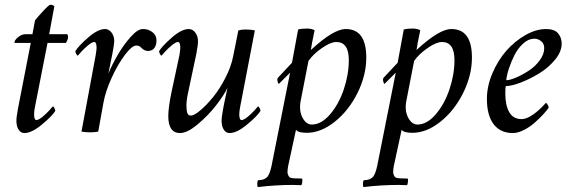

<svg xmlns="http://www.w3.org/2000/svg" viewBox="-20 -545 2368 795"><path d="M114.3 -403.3 125 -460.9Q136.7 -475.6 159.9 -500.5Q183.1 -525.4 188.5 -525.4Q197.3 -525.4 205.1 -519.5L183.6 -403.3H256.8Q261.7 -403.3 261.7 -391.6Q261.7 -381.3 252.9 -367.2H176.8L125 -103.5Q121.1 -84 121.1 -72.3Q121.1 -47.9 130.9 -47.9Q135.7 -47.9 142.8 -52Q149.9 -56.2 157 -62Q164.1 -67.9 171.6 -75.2Q179.2 -82.5 184.6 -88.4Q189.5 -94.7 194.3 -99.6L199.2 -104.5Q201.7 -104.5 205.3 -97.4Q209 -90.3 209 -85.9Q196.8 -65.4 154.1 -29.8Q111.3 5.9 81.1 5.9Q65.9 5.9 56.9 -8.3Q47.9 -22.5 47.9 -44.9Q47.9 -60.5 54.7 -96.7L107.4 -367.2H42Q40 -367.2 40 -370.1Q40 -378.4 54.7 -390.9Q69.3 -403.3 85 -403.3Z M571.3 -424.8Q600.6 -424.8 619.1 -404.3Q627.9 -393.6 627.9 -377Q627.9 -357.4 618.7 -345.7Q609.4 -334 592.8 -334Q576.7 -334 563.5 -348.6Q557.1 -356.4 543.9 -356.4Q526.9 -356.4 498 -318.8Q469.2 -281.2 443.1 -224.6Q417 -168 408.2 -119.1L386.7 0Q370.6 2.9 353.5 2.9Q335 2.9 317.4 0L376 -315.4Q379.9 -338.9 379.9 -346.7Q379.9 -371.1 370.1 -371.1Q365.2 -371.1 358.2 -366.9Q351.1 -362.8 344 -356.9Q336.9 -351.1 329.3 -343.8Q321.8 -336.4 316.4 -330.6Q311.5 -324.2 306.6 -319.3L301.8 -314.5Q299.3 -314.5 295.7 -321.5Q292 -328.6 292 -333Q304.7 -354.5 345 -389.6Q385.3 -424.8 415 -424.8Q430.7 -424.8 441.9 -410.2Q453.1 -395.5 453.1 -374Q453.1 -363.3 445.3 -322.3Q440.4 -295.9 428.7 -240.2Q443.8 -276.9 467.3 -317.4Q490.7 -357.9 520.3 -391.4Q549.8 -424.8 571.3 -424.8Z M904.3 -96.7Q906.7 -111.3 909.7 -124.5Q912.6 -137.7 916 -153.8Q919.4 -169.9 921.9 -181.6Q908.2 -151.9 875 -109.1Q841.8 -66.4 798.6 -30.3Q755.4 5.9 725.6 5.9Q676.8 5.9 676.8 -64.5Q676.8 -99.1 690.4 -165L722.7 -315.4Q726.6 -338.9 726.6 -346.7Q726.6 -371.1 716.8 -371.1Q711.9 -371.1 704.8 -366.9Q697.8 -362.8 690.7 -356.9Q683.6 -351.1 676 -343.8Q668.5 -336.4 663.1 -330.6Q658.2 -324.2 653.3 -319.3L648.4 -314.5Q646 -314.5 642.3 -321.5Q638.7 -328.6 638.7 -333Q651.4 -354.5 691.7 -389.6Q731.9 -424.8 761.7 -424.8Q777.3 -424.8 788.6 -410.2Q799.8 -395.5 799.8 -374Q799.8 -358.4 793 -322.3L758.8 -161.1Q752 -130.4 752 -108.4Q752 -87.9 755.6 -77.1Q759.3 -66.4 770.5 -66.4Q783.7 -66.4 809.3 -87.9Q835 -109.4 862.1 -142.6Q889.2 -175.8 913.1 -222.2Q937 -268.6 945.3 -311.5Q948.7 -328.6 955.6 -362.5Q962.4 -396.5 966.8 -418.9Q980 -422.9 997.1 -422.9Q1019.5 -422.9 1035.2 -418.9L974.6 -103.5Q970.7 -84 970.7 -72.3Q970.7 -47.9 980.5 -47.9Q985.4 -47.9 992.4 -52Q999.5 -56.2 1006.6 -62Q1013.7 -67.9 1021.2 -75.2Q1028.8 -82.5 1034.2 -88.4Q1039.1 -94.7 1043.9 -99.6L1048.8 -104.5Q1051.3 -104.5 1054.9 -97.4Q1058.6 -90.3 1058.6 -85.9Q1046.4 -65.4 1003.7 -29.8Q960.9 5.9 930.7 5.9Q915.5 5.9 906.5 -8.3Q897.5 -22.5 897.5 -44.9Q897.5 -60.5 904.3 -96.7Z M1372.6 -371.1Q1349.1 -371.1 1313.5 -346.4Q1277.8 -321.8 1257.3 -293L1225.1 -127.9Q1217.3 -86.9 1232.4 -58.1Q1247.6 -29.3 1271 -29.3Q1310.5 -29.3 1346.9 -71.8Q1383.3 -114.3 1403.8 -175.8Q1424.3 -237.3 1424.3 -295.9Q1424.3 -371.1 1372.6 -371.1ZM1411.6 -424.8Q1496.6 -424.8 1496.6 -306.6Q1496.6 -232.9 1460.2 -159.9Q1423.8 -86.9 1366.2 -41Q1308.6 4.9 1250.5 4.9Q1213.4 4.9 1205.6 -7.8L1173.3 141.6Q1170.4 154.8 1170.4 168.9Q1170.4 174.3 1174.1 181.9Q1177.7 189.5 1184.1 191.4Q1196.3 194.3 1230 194.3Q1232.9 194.8 1231.7 207.5Q1230.5 220.2 1227.1 221.7Q1220.7 221.7 1209.5 221.2Q1198.2 220.7 1192.9 220.7Q1121.1 220.7 1048.3 229.5Q1044.9 228.5 1045.2 216.1Q1045.4 203.6 1049.3 201.2Q1075.7 201.2 1088.4 185.5Q1097.2 173.8 1104 143.6L1181.2 -244.1L1134.3 -197.3Q1128.4 -204.6 1128.4 -216.8Q1128.4 -220.7 1131.3 -223.6L1189 -285.2L1214.4 -422.9Q1228.5 -426.8 1251.5 -426.8Q1269 -426.8 1282.7 -419.9Q1270.5 -362.3 1267.1 -337.9Q1360.8 -424.8 1411.6 -424.8Z M1810.1 -371.1Q1786.6 -371.1 1751 -346.4Q1715.3 -321.8 1694.8 -293L1662.6 -127.9Q1654.8 -86.9 1669.9 -58.1Q1685.1 -29.3 1708.5 -29.3Q1748 -29.3 1784.4 -71.8Q1820.8 -114.3 1841.3 -175.8Q1861.8 -237.3 1861.8 -295.9Q1861.8 -371.1 1810.1 -371.1ZM1849.1 -424.8Q1934.1 -424.8 1934.1 -306.6Q1934.1 -232.9 1897.7 -159.9Q1861.3 -86.9 1803.7 -41Q1746.1 4.9 1688 4.9Q1650.9 4.9 1643.1 -7.8L1610.8 141.6Q1607.9 154.8 1607.9 168.9Q1607.9 174.3 1611.6 181.9Q1615.2 189.5 1621.6 191.4Q1633.8 194.3 1667.5 194.3Q1670.4 194.8 1669.2 207.5Q1668 220.2 1664.6 221.7Q1658.2 221.7 1647 221.2Q1635.7 220.7 1630.4 220.7Q1558.6 220.7 1485.8 229.5Q1482.4 228.5 1482.7 216.1Q1482.9 203.6 1486.8 201.2Q1513.2 201.2 1525.9 185.5Q1534.7 173.8 1541.5 143.6L1618.7 -244.1L1571.8 -197.3Q1565.9 -204.6 1565.9 -216.8Q1565.9 -220.7 1568.8 -223.6L1626.5 -285.2L1651.9 -422.9Q1666 -426.8 1689 -426.8Q1706.5 -426.8 1720.2 -419.9Q1708 -362.3 1704.6 -337.9Q1798.3 -424.8 1849.1 -424.8Z M2241.2 -424.8Q2275.4 -424.8 2290.5 -407.2Q2305.7 -389.6 2305.7 -364.3Q2305.7 -331.1 2278.1 -297.6Q2250.5 -264.2 2212.4 -241Q2174.3 -217.8 2136 -203.1Q2097.7 -188.5 2074.2 -188.5Q2072.3 -182.6 2072.3 -157.2Q2072.3 -109.4 2088.6 -80.6Q2105 -51.8 2139.6 -51.8Q2147.5 -51.8 2156.5 -54.7Q2165.5 -57.6 2173.6 -62Q2181.6 -66.4 2190.2 -72.5Q2198.7 -78.6 2205.3 -84.5Q2211.9 -90.3 2218.8 -96.7Q2225.6 -103 2229.5 -107.4Q2233.4 -111.3 2236.8 -115.2L2240.2 -119.1Q2242.7 -119.1 2247.3 -111.6Q2252 -104 2252 -99.6Q2246.1 -89.8 2231.4 -73.7Q2216.8 -57.6 2196.3 -39.1Q2175.8 -20.5 2150.4 -7.3Q2125 5.9 2103.5 5.9Q2051.8 5.9 2023.9 -30.8Q1996.1 -67.4 1996.1 -135.7Q1996.1 -188 2018.8 -241.5Q2041.5 -294.9 2076.4 -334.7Q2111.3 -374.5 2155.5 -399.7Q2199.7 -424.8 2241.2 -424.8ZM2076.2 -212.9Q2091.3 -212.9 2116.9 -223.9Q2142.6 -234.9 2168.9 -252Q2195.3 -269 2214.4 -294.7Q2233.4 -320.3 2233.4 -345.7Q2233.4 -364.3 2220.7 -374.5Q2208 -384.8 2192.4 -384.8Q2168.5 -384.8 2146.7 -365.2Q2125 -345.7 2110.6 -317.4Q2096.2 -289.1 2087.2 -261.2Q2078.1 -233.4 2076.2 -212.9Z"/></svg>

Font: Amiri
Style: Slanted
Weight: 400
Italic angle: 9°
Designer: Khaled Hosny
Version: Version 000.107